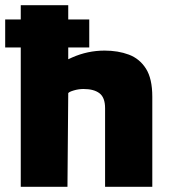

<svg xmlns="http://www.w3.org/2000/svg" viewBox="-20 -720 667 740"><path d="M60 0V-700H243V-390L157 -431Q198 -472 258 -498.5Q318 -525 383 -525Q435 -525 476.5 -509.5Q518 -494 542.5 -455.5Q567 -417 567 -347V0H385V-303Q385 -344 363.5 -360.5Q342 -377 302 -377Q283 -377 264.5 -371.5Q246 -366 243 -361L240 0ZM0 -537V-645H324V-537Z"/></svg>

Font: Maven Pro Black
Style: Regular
Weight: 900
Designer: Joe Prince
Foundry: Joe Prince
Version: Version 2.103